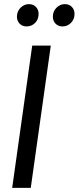

<svg xmlns="http://www.w3.org/2000/svg" viewBox="-20 -910 381 930"><path d="M226 -689 129 0H39L136 -689ZM62 -829Q62 -855 79.5 -872.5Q97 -890 120 -890Q141 -890 154 -876.5Q167 -863 167 -843Q167 -816 150 -799Q133 -782 109 -782Q88 -782 75 -795.5Q62 -809 62 -829ZM236 -829Q236 -855 253.5 -872.5Q271 -890 294 -890Q315 -890 328 -876.5Q341 -863 341 -843Q341 -817 324 -799.5Q307 -782 283 -782Q262 -782 249 -795.5Q236 -809 236 -829Z"/></svg>

Font: Fira Sans Extra Condensed
Style: Italic
Weight: 400
Width: 3
Italic angle: -8°
Designer: Carrois Corporate & Edenspiekermann AG
Foundry: Carrois Corporate GbR & Edenspiekermann AG
Version: Version 4.203